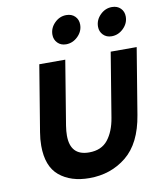

<svg xmlns="http://www.w3.org/2000/svg" viewBox="-101 -1038 950 1128"><g transform="rotate(-10 373.5 -473.5)"><path d="M94 -226Q94 -265 101 -306L166 -700H321L258 -317Q253 -284 253 -259Q253 -139 365 -139Q439 -139 477.5 -188Q516 -237 529 -317L592 -700H747L682 -306Q655 -141 562 -65.5Q469 10 341 10Q230 10 162 -46.5Q94 -103 94 -226ZM544 -857Q544 -897 574 -927Q604 -957 644 -957Q676 -957 695.5 -937.5Q715 -918 715 -888Q715 -848 684.5 -818Q654 -788 614 -788Q583 -788 563.5 -808Q544 -828 544 -857ZM272 -857Q272 -897 302 -927Q332 -957 372 -957Q404 -957 423.5 -937.5Q443 -918 443 -888Q443 -848 412.5 -818Q382 -788 342 -788Q311 -788 291.5 -808Q272 -828 272 -857Z"/></g></svg>

Font: Be Vietnam ExtraBold
Style: Italic
Weight: 800
Italic angle: -9.778°
Designer: Gabriel Lam
Foundry: TypeRant
Version: Version 3.000